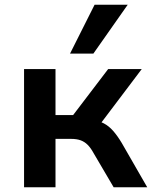

<svg xmlns="http://www.w3.org/2000/svg" viewBox="-20 -786 641 806"><path d="M81 0V-496H213V-303H287L434 -496H575L387 -247L367 -282Q395 -279 416 -268Q437 -257 455 -236.5Q473 -216 491 -186L598 0H457L373 -143Q361 -165 348 -178Q335 -191 318.5 -197Q302 -203 278 -203H213V0ZM274 -561 377 -766H516L372 -561Z"/></svg>

Font: Nunito Sans 9pt
Style: Bold
Weight: 700
Version: Version 3.101;gftools[0.9.27]